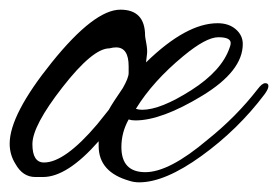

<svg xmlns="http://www.w3.org/2000/svg" viewBox="-30 -364 575 397"><path d="M258 13Q247 13 238 10Q174 -8 174 -62V-72Q109 2 59 2H43Q17 2 2 -25Q-10 -44 -10 -67Q-10 -127 77.5 -235.5Q165 -344 219 -344Q270 -344 270 -290Q270 -288 272.5 -274.5Q275 -261 274 -252.5Q273 -244 272.5 -240Q272 -236 272 -235Q355 -316 420 -316Q443 -316 457.5 -303.5Q472 -291 472 -273Q472 -217 388 -166Q304 -115 250 -115Q242 -115 236 -117Q221 -90 221 -60Q221 -8 270.5 -8Q320 -8 399 -75Q458 -122 503 -180Q512 -192 518.5 -192Q525 -192 525 -186Q525 -180 517 -169Q462 -96 386.5 -41.5Q311 13 258 13ZM236 -227Q236 -266 210 -266Q204 -266 196 -264Q162 -264 99.5 -184Q37 -104 37 -66Q37 -28 61 -28Q104 -28 171 -107L195 -137Q202 -150 224 -182Q236 -203 236 -213Q236 -223 236 -227ZM447 -275Q447 -287 421.5 -287Q396 -287 349 -248Q286 -196 251 -139Q257 -137 264 -137Q302 -137 365.5 -177.5Q429 -218 445 -266Q447 -271 447 -275Z"/></svg>

Font: Alex Brush
Style: Regular
Weight: 400
Designer: Robert E. Leuschke
Foundry: Robert E. Leuschke
Version: Version 1.003